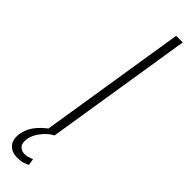

<svg xmlns="http://www.w3.org/2000/svg" viewBox="-331 -690 865 865"><g transform="rotate(45 101.0 -257.5)"><path d="M53 0 165 -705H207L95 0ZM47 190Q10 190 -9.5 166.5Q-29 143 -20 99Q-12 63 14.5 33Q41 3 82 -22L95 0Q80 7 64 22Q48 37 36 55.5Q24 74 19 96Q14 126 25.5 140.5Q37 155 58 155Q68 155 79 152Q90 149 102 144L107 175Q97 182 81.5 186Q66 190 47 190Z"/></g></svg>

Font: Nunito Sans 10pt Condensed ExtraLight
Style: Italic
Weight: 250
Width: 3
Italic angle: -9°
Designer: Vernon Adams
Foundry: Vernon Adams
Version: Version 3.101;gftools[0.9.27]